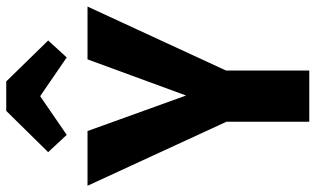

<svg xmlns="http://www.w3.org/2000/svg" viewBox="-222 -774 987 600"><g transform="rotate(-90 271.0 -473.5)"><path d="M351 -260V0H191V-259L-9 -693H162L273 -385L386 -693H551ZM96 -816 225 -947H317L445 -816L392 -758L271 -841L150 -758Z"/></g></svg>

Font: Fira Sans Condensed
Style: Bold
Weight: 700
Width: 3
Designer: bBox Type GmbH & Carrois Corporate GbR & Edenspiekermann AG
Foundry: bBox Type GmbH & Carrois Corporate GbR & Edenspiekermann AG
Version: Version 4.301